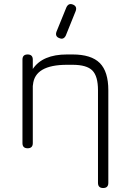

<svg xmlns="http://www.w3.org/2000/svg" viewBox="-20 -746 649 966"><path d="M279 -554Q256 -562 264 -586L314 -709Q325 -732 347 -723Q369 -714 361 -691L311 -567Q300 -545 279 -554ZM145 -26Q145 0 119 0Q93 0 93 -26V-446Q93 -472 119 -472Q145 -472 145 -446V-399Q194 -472 317 -472H345Q439 -472 482 -429Q525 -386 525 -292V174Q525 200 499 200Q473 200 473 174V-292Q473 -363 444.5 -391.5Q416 -420 345 -420H317Q155 -420 146 -320Q146 -315 145 -313Z"/></svg>

Font: Jura
Style: Regular
Weight: 400
Designer: Daniel Johnson, Alexei Vanyashin
Foundry: Daniel Johnson
Version: Version 5.103